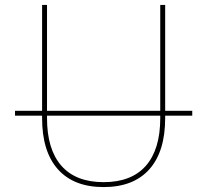

<svg xmlns="http://www.w3.org/2000/svg" viewBox="-20 -750 842 780"><path d="M41 -280V-300H151V-730H171V-300H631V-730H651V-300H761V-280H651V-270Q651 -134 586.5 -62Q522 10 401 10Q280 10 215.5 -62Q151 -134 151 -270V-280ZM631 -280H171V-270Q171 -143 229.5 -76.5Q288 -10 401 -10Q514 -10 572.5 -76.5Q631 -143 631 -270Z"/></svg>

Font: Mplus 1p Thin
Style: Regular
Weight: 250
Version: Version 1.061